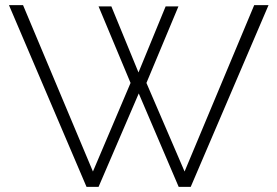

<svg xmlns="http://www.w3.org/2000/svg" viewBox="-20 -730 1083 750"><path d="M490 -406 365 -705H415L521 -447L627 -705H677L552 -406L701 -60L973 -710H1029L725 0H678L522 -365L365 0H318L15 -710H70L343 -60Z"/></svg>

Font: Raleway
Style: Light
Weight: 300
Designer: Matt McInerney, Pablo Impallari, Rodrigo Fuenzalida
Foundry: Matt McInerney, Pablo Impallari, Rodrigo Fuenzalida
Version: Version 3.000